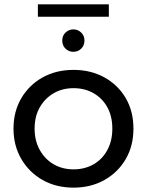

<svg xmlns="http://www.w3.org/2000/svg" viewBox="-20 -856 675 882"><path d="M318 6Q238 6 176 -29Q114 -64 78 -125.5Q42 -187 42 -265Q42 -344 78 -405Q114 -466 176 -500.5Q238 -535 318 -535Q397 -535 459.5 -500.5Q522 -466 557.5 -405.5Q593 -345 593 -265Q593 -186 557.5 -125Q522 -64 459.5 -29Q397 6 318 6ZM318 -78Q369 -78 409.5 -101Q450 -124 473 -166.5Q496 -209 496 -265Q496 -322 473 -363.5Q450 -405 409.5 -428Q369 -451 318 -451Q267 -451 227 -428Q187 -405 163 -363.5Q139 -322 139 -265Q139 -209 163 -166.5Q187 -124 227 -101Q267 -78 318 -78ZM317 -618Q296 -618 281 -632.5Q266 -647 266 -670Q266 -692 281 -706.5Q296 -721 317 -721Q338 -721 353 -706.5Q368 -692 368 -670Q368 -647 353 -632.5Q338 -618 317 -618ZM154 -779V-836H480V-779Z"/></svg>

Font: Montserrat Thin Medium
Style: Regular
Weight: 500
Version: Version 9.000